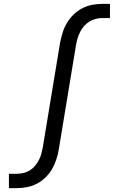

<svg xmlns="http://www.w3.org/2000/svg" viewBox="-20 -755 640 990"><path d="M26 215V141H66Q83 141 100.5 137Q118 133 133.5 123.5Q149 114 160.5 100Q172 86 180.5 70Q189 54 193.5 37Q198 20 201 3L290 -536Q295 -561 303 -587Q311 -613 325 -636.5Q339 -660 359.5 -680Q380 -700 404.5 -712.5Q429 -725 455 -730Q481 -735 507 -735H547V-662H507Q490 -662 473 -657.5Q456 -653 440.5 -643.5Q425 -634 413 -620Q401 -606 393 -590Q385 -574 380 -557Q375 -540 372 -523L283 16Q279 41 270.5 67Q262 93 248.5 116.5Q235 140 214.5 160Q194 180 169.5 192.5Q145 205 118.5 210Q92 215 66 215Z"/></svg>

Font: Iosevka HT Extended
Style: Italic
Weight: 400
Width: 7
Italic angle: -9°
Monospace: yes
Designer: Belleve Invis
Foundry: Belleve Invis
Version: Version 32.3.0; ttfautohint (v1.8.4)